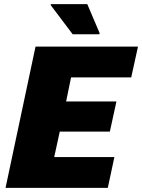

<svg xmlns="http://www.w3.org/2000/svg" viewBox="-20 -915 692 935"><path d="M7 0 153 -688H652L619 -538H326L302 -421H547L515 -274H271L244 -150H537L505 0ZM334 -748 227 -890 228 -895H405L465 -754L464 -748Z"/></svg>

Font: Saira Thin ExtraBold
Style: Italic
Weight: 800
Italic angle: -12°
Version: Version 1.101